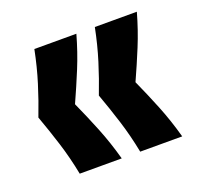

<svg xmlns="http://www.w3.org/2000/svg" viewBox="-77 -534 555 537"><g transform="rotate(-20 200.5 -265.5)"><path d="M75 -80Q65 -131 50.5 -177Q36 -223 20 -267Q37 -311 51 -356Q65 -401 75 -451H200Q186 -401 167.5 -356Q149 -311 129 -267Q149 -223 167.5 -177Q186 -131 200 -80ZM255 -80Q245 -131 230.5 -177Q216 -223 200 -267Q217 -311 231 -356Q245 -401 255 -451H380Q366 -401 347.5 -356Q329 -311 309 -267Q329 -223 347.5 -177Q366 -131 380 -80Z"/></g></svg>

Font: Bricolage Grotesque 72pt SemiCondensed SemiBold
Style: Regular
Weight: 600
Width: 4
Designer: Mathieu Triay
Foundry: Atelier Triay
Version: Version 1.001;gftools[0.9.33.dev8+g029e19f]